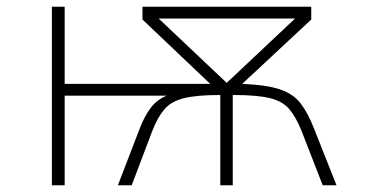

<svg xmlns="http://www.w3.org/2000/svg" viewBox="-20 -550 1100 570"><path d="M134 0V-530H172V-301H604L403 -492V-530H904V-492L699 -301Q772 -298 811.5 -284.5Q851 -271 872.5 -243Q894 -215 912 -169L979 0H938L875 -162Q858 -204 838 -227Q818 -250 780 -259Q742 -268 671 -268V0H634V-268Q564 -268 526 -258.5Q488 -249 468 -225.5Q448 -202 432 -161L371 0H330L395 -169Q408 -203 426.5 -228.5Q445 -254 475 -266H172V0ZM653 -304 856 -495H451Z"/></svg>

Font: Noto Sans Mono Condensed ExtraLight
Style: Regular
Weight: 200
Width: 3
Designer: Monotype Design Team
Foundry: Monotype Imaging Inc.
Version: Version 2.014; ttfautohint (v1.8.4.7-5d5b)